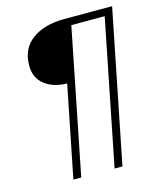

<svg xmlns="http://www.w3.org/2000/svg" viewBox="-115 -768 799 945"><g transform="rotate(-15 284.5 -295.5)"><path d="M234 -373Q164 -374 120 -408.5Q76 -443 76 -505Q76 -592 138 -637.5Q200 -683 302 -683H546L391 92H351L498 -645H328L181 92H141Z"/></g></svg>

Font: Montserrat Ace
Style: Light Italic
Weight: 300
Italic angle: -11.3°
Designer: Julieta Ulanovsky
Foundry: Julieta Ulanovsky
Version: Version 1